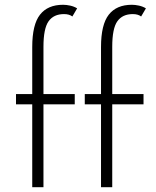

<svg xmlns="http://www.w3.org/2000/svg" viewBox="-20 -784 652 804"><path d="M115 0V-347H47V-390H115V-587Q115 -681 147.5 -722.5Q180 -764 244 -764Q258 -764 274 -760.5Q290 -757 303 -749L283 -715Q270 -725 248 -725Q205 -725 183.5 -695Q162 -665 162 -588V-390H293V-347H162V0ZM403 0V-347H335V-390H403V-587Q403 -681 435.5 -722.5Q468 -764 532 -764Q546 -764 562 -760.5Q578 -757 591 -749L571 -715Q558 -725 536 -725Q493 -725 471.5 -695Q450 -665 450 -588V-390H581V-347H450V0Z"/></svg>

Font: Synthetic Light
Style: Regular
Weight: 300
Designer: Santiago Orozco
Foundry: Typemade
Version: Version 2.000; ttfautohint (v1.8.4.7-5d5b)